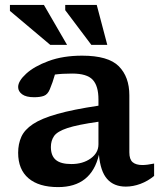

<svg xmlns="http://www.w3.org/2000/svg" viewBox="-20 -752 655 783"><path d="M493 9Q444.5 9 417 -22Q389.5 -53 383.5 -121Q352.5 11 217 11Q138.5 11 96.2 -25Q54 -61 54 -129Q54 -165 67 -194Q80 -223 114.5 -246Q149 -269 213.5 -287.2Q278 -305.5 381.5 -321V-346.5Q381.5 -401.5 358 -426.8Q334.5 -452 274.5 -452Q253.5 -452 236 -451Q218.5 -450 204 -448Q195 -416 183 -387.5Q174.5 -367 159.2 -361.2Q144 -355.5 119 -355.5Q86.5 -355.5 70.2 -367.5Q54 -379.5 54 -397Q54 -421.5 86.8 -451.5Q119.5 -481.5 178.2 -503.2Q237 -525 315 -525Q421.5 -525 464.5 -481.8Q507.5 -438.5 507.5 -363.5V-130.5Q507.5 -102 521 -90.5Q534.5 -79 560.5 -79Q579.5 -79 608.5 -85V-34.5Q583 -13.5 552.8 -2.2Q522.5 9 493 9ZM187.5 -152.5Q187.5 -117 207.5 -100Q227.5 -83 271 -83Q318 -83 349.8 -105.8Q381.5 -128.5 381.5 -163.5V-255.5Q296.5 -243.5 255 -229.8Q213.5 -216 200.5 -197.2Q187.5 -178.5 187.5 -152.5ZM253.5 -569H185L20.5 -707.5V-732H159ZM417.5 -569H352.5L246 -710.5V-732H374.5Z"/></svg>

Font: Newsreader 6pt Medium
Style: Regular
Weight: 500
Designer: Hugues Gentile
Foundry: Production Type
Version: Version 1.003; ttfautohint (v1.8.3)